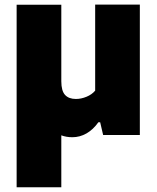

<svg xmlns="http://www.w3.org/2000/svg" viewBox="-20 -568 662 808"><path d="M568.5 -548.5V0H414L401.5 -53.5H394Q372 -22.5 344 -6.5Q316 9.5 284.5 9.5Q259 9.5 238 1.5V220H50V-548H238V-226Q238 -185.5 253.8 -168.5Q269.5 -151.5 299.5 -151.5Q321.5 -151.5 344 -160.8Q366.5 -170 380.5 -186.5V-548.5Z"/></svg>

Font: Encode Sans ExtraBold
Style: Regular
Weight: 800
Designer: Multiple Designers
Foundry: Impallari Type
Version: Version 2.000